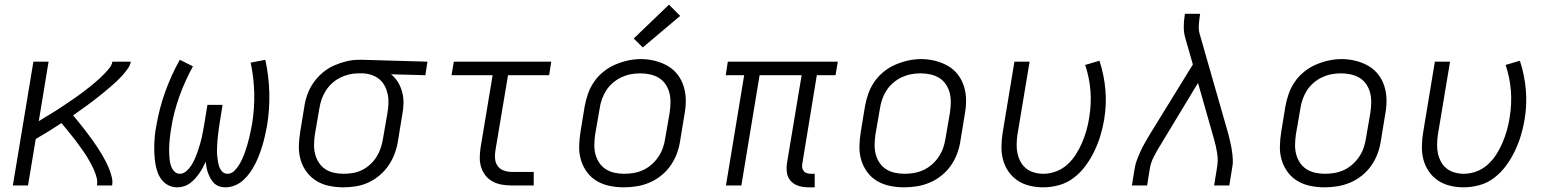

<svg xmlns="http://www.w3.org/2000/svg" viewBox="-20 -794 6640 822"><path d="M35 0 123 -530H188L146 -275Q158 -283 170.5 -290.5Q183 -298 195.5 -305.5Q208 -313 220.5 -321Q233 -329 245 -337Q257 -345 269.5 -353.5Q282 -362 294 -370Q306 -378 318 -387Q330 -396 341.5 -404.5Q353 -413 364.5 -422.5Q376 -432 387.5 -441.5Q399 -451 409.5 -461Q420 -471 430 -481.5Q440 -492 449.5 -504Q459 -516 461 -530H540Q537 -514 527 -500Q517 -486 505.5 -473Q494 -460 481.5 -448Q469 -436 456 -425Q443 -414 430 -403Q417 -392 403.5 -381.5Q390 -371 376.5 -360.5Q363 -350 349 -340Q335 -330 321 -320Q307 -310 293 -300Q304 -287 315 -273.5Q326 -260 336.5 -246.5Q347 -233 357.5 -219Q368 -205 378 -191Q388 -177 397.5 -162.5Q407 -148 416 -133Q425 -118 433 -102.5Q441 -87 447.5 -70.5Q454 -54 458.5 -36Q463 -18 460 0H395Q398 -17 394 -32.5Q390 -48 384 -62.5Q378 -77 370.5 -91Q363 -105 355 -118.5Q347 -132 338 -144.5Q329 -157 320 -170Q311 -183 301.5 -195Q292 -207 282.5 -219Q273 -231 263 -243Q253 -255 243 -267Q216 -249 188.5 -232Q161 -215 133 -199L100 0Z M738 8Q719 8 701.5 -0.5Q684 -9 672.5 -24Q661 -39 654.5 -57Q648 -75 645 -94.5Q642 -114 641 -133.5Q640 -153 640.5 -173.5Q641 -194 643 -214Q645 -234 649 -254Q655 -290 664.5 -327Q674 -364 687 -400Q700 -436 715.5 -470.5Q731 -505 750 -538L806 -510Q789 -479 774.5 -447Q760 -415 748 -381.5Q736 -348 727 -313.5Q718 -279 713 -245Q711 -234 709.5 -223Q708 -212 707 -201Q706 -190 705 -179Q704 -168 704 -156.5Q704 -145 704.5 -134.5Q705 -124 706 -113Q707 -102 709.5 -92Q712 -82 717 -72.5Q722 -63 730.5 -56.5Q739 -50 750 -50Q765 -50 778 -61.5Q791 -73 799.5 -86.5Q808 -100 814.5 -115Q821 -130 826 -144.5Q831 -159 835.5 -174Q840 -189 843.5 -204Q847 -219 849.5 -234.5Q852 -250 855 -265L868 -345H933L920 -265Q918 -253 916.5 -241Q915 -229 913.5 -217Q912 -205 911 -192.5Q910 -180 909.5 -168Q909 -156 909 -144.5Q909 -133 910.5 -121Q912 -109 914 -97.5Q916 -86 920.5 -75.5Q925 -65 933.5 -57.5Q942 -50 954 -50Q970 -50 982 -61.5Q994 -73 1002.5 -86.5Q1011 -100 1017.5 -114.5Q1024 -129 1029 -143.5Q1034 -158 1038.5 -173Q1043 -188 1046.5 -202.5Q1050 -217 1053 -232Q1056 -247 1059 -262Q1070 -329 1068.5 -395Q1067 -461 1053 -526L1116 -538Q1131 -468 1133 -397.5Q1135 -327 1123 -254Q1119 -234 1114.5 -213.5Q1110 -193 1104 -173Q1098 -153 1090.5 -133Q1083 -113 1073.5 -94Q1064 -75 1051.5 -57Q1039 -39 1023 -24Q1007 -9 986.5 -0.5Q966 8 946 8Q932 8 919.5 4Q907 0 898 -8.5Q889 -17 882.5 -28Q876 -39 871.5 -51Q867 -63 864.5 -76Q862 -89 861 -102Q855 -89 848 -76Q841 -63 832.5 -51Q824 -39 814 -28Q804 -17 792 -8.5Q780 0 766 4Q752 8 738 8Z M1450 8Q1420 8 1390 2Q1360 -4 1335.5 -19Q1311 -34 1293.5 -57Q1276 -80 1267.5 -108Q1259 -136 1259.5 -166.5Q1260 -197 1265 -228L1283 -338Q1287 -365 1296.5 -391Q1306 -417 1322.5 -440.5Q1339 -464 1361.5 -483Q1384 -502 1410 -513.5Q1436 -525 1463 -531.5Q1490 -538 1517 -538Q1521 -538 1525 -538Q1529 -538 1533 -538L1810 -530L1801 -472L1654 -476Q1672 -462 1684 -442Q1696 -422 1702 -399Q1708 -376 1707.5 -351.5Q1707 -327 1702 -302L1684 -192Q1680 -165 1670.5 -138.5Q1661 -112 1645 -88Q1629 -64 1606.5 -44.5Q1584 -25 1558 -13Q1532 -1 1504.5 3.5Q1477 8 1450 8ZM1451 -50Q1471 -50 1491.5 -53.5Q1512 -57 1531 -66.5Q1550 -76 1566 -91Q1582 -106 1593 -124Q1604 -142 1610.5 -162Q1617 -182 1620 -202L1639 -312Q1642 -331 1643 -351Q1644 -371 1640 -390Q1636 -409 1627.5 -425.5Q1619 -442 1605 -454Q1591 -466 1572.5 -472.5Q1554 -479 1535 -480H1523Q1520 -480 1517.5 -480Q1515 -480 1512 -480Q1493 -480 1473 -475Q1453 -470 1434.5 -460.5Q1416 -451 1400.5 -436.5Q1385 -422 1374 -404.5Q1363 -387 1356.5 -367.5Q1350 -348 1347 -328L1328 -218Q1325 -197 1324.5 -176Q1324 -155 1329 -135Q1334 -115 1345 -98Q1356 -81 1372.5 -70Q1389 -59 1409.5 -54.5Q1430 -50 1451 -50Z M2171 0Q2149 0 2128.5 -3.5Q2108 -7 2090 -16.5Q2072 -26 2059.5 -41.5Q2047 -57 2040.5 -76.5Q2034 -96 2034 -117Q2034 -138 2037 -159L2089 -472H1913L1923 -530H2340L2331 -472H2155L2101 -150Q2098 -132 2099.5 -114.5Q2101 -97 2110.5 -83.5Q2120 -70 2136.5 -64Q2153 -58 2171 -58H2265V0Z M2651 8Q2620 8 2590.5 2Q2561 -4 2536 -18.5Q2511 -33 2493.5 -56.5Q2476 -80 2467.5 -108Q2459 -136 2459.5 -166.5Q2460 -197 2465 -228L2483 -338Q2488 -366 2497.5 -393Q2507 -420 2523.5 -444Q2540 -468 2563.5 -487Q2587 -506 2614 -517.5Q2641 -529 2668.5 -535Q2696 -541 2724 -541Q2755 -541 2784.5 -533.5Q2814 -526 2839 -511.5Q2864 -497 2881.5 -474Q2899 -451 2907.5 -422.5Q2916 -394 2916 -363.5Q2916 -333 2910 -302L2892 -192Q2888 -164 2878 -137Q2868 -110 2851.5 -86Q2835 -62 2811.5 -43Q2788 -24 2761 -12.5Q2734 -1 2706 3.5Q2678 8 2651 8ZM2652 -50Q2673 -50 2693.5 -53.5Q2714 -57 2733.5 -66Q2753 -75 2770 -90Q2787 -105 2799 -123Q2811 -141 2818 -161Q2825 -181 2828 -202L2847 -312Q2850 -333 2850.5 -354.5Q2851 -376 2846 -396Q2841 -416 2829.5 -433Q2818 -450 2801 -460.5Q2784 -471 2763 -475.5Q2742 -480 2721 -480Q2700 -480 2679.5 -476Q2659 -472 2640 -463Q2621 -454 2604 -439.5Q2587 -425 2575.5 -407Q2564 -389 2557 -369Q2550 -349 2547 -328L2528 -218Q2525 -197 2524.5 -175.5Q2524 -154 2529 -134.5Q2534 -115 2545 -98Q2556 -81 2573 -70Q2590 -59 2610.5 -54.5Q2631 -50 2652 -50ZM2732 -591 2693 -629 2844 -774 2892 -726Z M3442 8Q3421 8 3401 2.5Q3381 -3 3367 -17.5Q3353 -32 3349.5 -52.5Q3346 -73 3349 -94L3412 -472H3232L3154 0H3088L3166 -472H3087L3096 -530H3567L3557 -472H3477L3415 -94Q3413 -85 3414.5 -76.5Q3416 -68 3421 -61.5Q3426 -55 3434.5 -52.5Q3443 -50 3452 -50H3468V8Z M3851 8Q3820 8 3790.5 2Q3761 -4 3736 -18.5Q3711 -33 3693.5 -56.5Q3676 -80 3667.5 -108Q3659 -136 3659.5 -166.5Q3660 -197 3665 -228L3683 -338Q3688 -366 3697.5 -393Q3707 -420 3723.5 -444Q3740 -468 3763.5 -487Q3787 -506 3814 -517.5Q3841 -529 3868.5 -535Q3896 -541 3924 -541Q3955 -541 3984.5 -533.5Q4014 -526 4039 -511.5Q4064 -497 4081.5 -474Q4099 -451 4107.5 -422.5Q4116 -394 4116 -363.5Q4116 -333 4110 -302L4092 -192Q4088 -164 4078 -137Q4068 -110 4051.5 -86Q4035 -62 4011.5 -43Q3988 -24 3961 -12.5Q3934 -1 3906 3.5Q3878 8 3851 8ZM3852 -50Q3873 -50 3893.5 -53.5Q3914 -57 3933.5 -66Q3953 -75 3970 -90Q3987 -105 3999 -123Q4011 -141 4018 -161Q4025 -181 4028 -202L4047 -312Q4050 -333 4050.5 -354.5Q4051 -376 4046 -396Q4041 -416 4029.5 -433Q4018 -450 4001 -460.5Q3984 -471 3963 -475.5Q3942 -480 3921 -480Q3900 -480 3879.5 -476Q3859 -472 3840 -463Q3821 -454 3804 -439.5Q3787 -425 3775.5 -407Q3764 -389 3757 -369Q3750 -349 3747 -328L3728 -218Q3725 -197 3724.5 -175.5Q3724 -154 3729 -134.5Q3734 -115 3745 -98Q3756 -81 3773 -70Q3790 -59 3810.5 -54.5Q3831 -50 3852 -50Z M4446 8Q4416 8 4387.5 1Q4359 -6 4336 -21.5Q4313 -37 4297 -60.5Q4281 -84 4274 -111Q4267 -138 4267.5 -168Q4268 -198 4273 -228L4323 -530H4388L4336 -218Q4333 -198 4332.5 -177.5Q4332 -157 4336 -138Q4340 -119 4349 -102Q4358 -85 4373 -73Q4388 -61 4407.5 -55.5Q4427 -50 4447 -50Q4474 -50 4501 -60Q4528 -70 4549.5 -89.5Q4571 -109 4586.5 -133.5Q4602 -158 4613 -184Q4624 -210 4631.5 -236.5Q4639 -263 4643 -290Q4653 -349 4648.5 -405.5Q4644 -462 4626 -516L4687 -534Q4707 -473 4712.5 -409.5Q4718 -346 4707 -281Q4701 -246 4691 -213Q4681 -180 4665.5 -147.5Q4650 -115 4628.5 -85.5Q4607 -56 4578 -33.5Q4549 -11 4514.5 -1.5Q4480 8 4446 8Z M4826 0 4838 -74Q4841 -92 4848 -110.5Q4855 -129 4863 -146.5Q4871 -164 4881 -181.5Q4891 -199 4901 -216L5087 -518L5054 -633Q5048 -655 5048 -679Q5048 -703 5052 -728L5053 -735H5118L5117 -728Q5114 -708 5112.5 -687.5Q5111 -667 5116 -649L5240 -216Q5244 -199 5248 -181.5Q5252 -164 5254.5 -146.5Q5257 -129 5258 -110.5Q5259 -92 5255 -74L5243 0H5178L5190 -74Q5196 -106 5191 -138Q5186 -170 5177 -200L5109 -439L4956 -186Q4954 -182 4951 -177.5Q4948 -173 4946 -169Q4946 -169 4945.5 -169Q4945 -169 4945 -169V-168Q4931 -145 4919 -121.5Q4907 -98 4903 -74L4891 0Z M5651 8Q5620 8 5590.5 2Q5561 -4 5536 -18.5Q5511 -33 5493.5 -56.5Q5476 -80 5467.5 -108Q5459 -136 5459.5 -166.5Q5460 -197 5465 -228L5483 -338Q5488 -366 5497.5 -393Q5507 -420 5523.5 -444Q5540 -468 5563.5 -487Q5587 -506 5614 -517.5Q5641 -529 5668.5 -535Q5696 -541 5724 -541Q5755 -541 5784.5 -533.5Q5814 -526 5839 -511.5Q5864 -497 5881.5 -474Q5899 -451 5907.5 -422.5Q5916 -394 5916 -363.5Q5916 -333 5910 -302L5892 -192Q5888 -164 5878 -137Q5868 -110 5851.5 -86Q5835 -62 5811.5 -43Q5788 -24 5761 -12.5Q5734 -1 5706 3.5Q5678 8 5651 8ZM5652 -50Q5673 -50 5693.5 -53.5Q5714 -57 5733.5 -66Q5753 -75 5770 -90Q5787 -105 5799 -123Q5811 -141 5818 -161Q5825 -181 5828 -202L5847 -312Q5850 -333 5850.5 -354.5Q5851 -376 5846 -396Q5841 -416 5829.5 -433Q5818 -450 5801 -460.5Q5784 -471 5763 -475.5Q5742 -480 5721 -480Q5700 -480 5679.5 -476Q5659 -472 5640 -463Q5621 -454 5604 -439.5Q5587 -425 5575.5 -407Q5564 -389 5557 -369Q5550 -349 5547 -328L5528 -218Q5525 -197 5524.5 -175.5Q5524 -154 5529 -134.5Q5534 -115 5545 -98Q5556 -81 5573 -70Q5590 -59 5610.5 -54.5Q5631 -50 5652 -50Z M6246 8Q6216 8 6187.5 1Q6159 -6 6136 -21.5Q6113 -37 6097 -60.5Q6081 -84 6074 -111Q6067 -138 6067.5 -168Q6068 -198 6073 -228L6123 -530H6188L6136 -218Q6133 -198 6132.5 -177.5Q6132 -157 6136 -138Q6140 -119 6149 -102Q6158 -85 6173 -73Q6188 -61 6207.5 -55.5Q6227 -50 6247 -50Q6274 -50 6301 -60Q6328 -70 6349.5 -89.5Q6371 -109 6386.5 -133.5Q6402 -158 6413 -184Q6424 -210 6431.5 -236.5Q6439 -263 6443 -290Q6453 -349 6448.5 -405.5Q6444 -462 6426 -516L6487 -534Q6507 -473 6512.5 -409.5Q6518 -346 6507 -281Q6501 -246 6491 -213Q6481 -180 6465.5 -147.5Q6450 -115 6428.5 -85.5Q6407 -56 6378 -33.5Q6349 -11 6314.5 -1.5Q6280 8 6246 8Z"/></svg>

Font: Iosevka Curly LtExObl
Style: Regular
Weight: 300
Width: 7
Italic angle: -9°
Monospace: yes
Designer: Belleve Invis
Foundry: Belleve Invis
Version: Version 11.1.0; ttfautohint (v1.8.3)